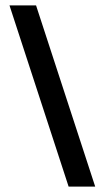

<svg xmlns="http://www.w3.org/2000/svg" viewBox="-20 -688 386 708"><path d="M331 0H233L15 -668H113Z"/></svg>

Font: Celebes SemiBold
Style: Regular
Weight: 600
Designer: Anugrah Pasau
Foundry: Lafontype
Version: Version 1.000